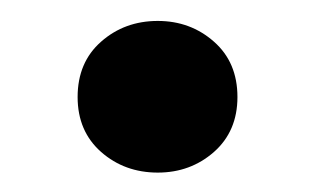

<svg xmlns="http://www.w3.org/2000/svg" viewBox="-20 -154 309 188"><path d="M134.5 15Q102 15 79 -5.2Q56 -25.5 56 -59Q56 -93 79 -113.2Q102 -133.5 134.5 -133.5Q166.5 -133.5 189.5 -113.2Q212.5 -93 212.5 -59Q212.5 -25.5 189.5 -5.2Q166.5 15 134.5 15Z"/></svg>

Font: Geologica
Style: Regular
Weight: 400
Designer: Sindre Bremnes, Frode Helland
Foundry: Monokrom Skriftforlag AS
Version: Version 1.010; ttfautohint (v1.8.4.7-5d5b);gftools[0.9.28]